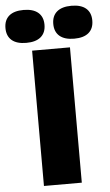

<svg xmlns="http://www.w3.org/2000/svg" viewBox="-148 -1006 601 1046"><g transform="rotate(-5 152.5 -482.5)"><path d="M49 0V-740H256V0ZM-85 -875Q-85 -918.5 -57.8 -941.8Q-30.5 -965 21.5 -965Q73.5 -965 101 -941.8Q128.5 -918.5 128.5 -875Q128.5 -831.5 101 -808.2Q73.5 -785 21.5 -785Q-30.5 -785 -57.8 -808.2Q-85 -831.5 -85 -875ZM176.5 -875Q176.5 -918.5 204 -941.8Q231.5 -965 283.5 -965Q335.5 -965 362.8 -941.8Q390 -918.5 390 -875Q390 -831.5 362.8 -808.2Q335.5 -785 283.5 -785Q231.5 -785 204 -808.2Q176.5 -831.5 176.5 -875Z"/></g></svg>

Font: Encode Sans Semi Condensed Black
Style: Regular
Weight: 900
Width: 4
Designer: Multiple Designers
Foundry: Impallari Type
Version: Version 2.000